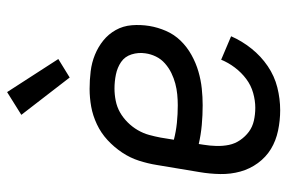

<svg xmlns="http://www.w3.org/2000/svg" viewBox="-154 -646 808 540"><g transform="rotate(-90 250.0 -376.0)"><path d="M210 8Q181 8 152.5 2Q124 -4 101 -18Q78 -32 61.5 -54.5Q45 -77 37.5 -104Q30 -131 30.5 -160.5Q31 -190 36 -219L56 -339Q60 -364 68 -389Q76 -414 91 -436.5Q106 -459 126 -477.5Q146 -496 170.5 -507.5Q195 -519 220 -523.5Q245 -528 270 -528Q295 -528 319.5 -525Q344 -522 366 -513Q388 -504 406 -489.5Q424 -475 435.5 -454.5Q447 -434 449 -409.5Q451 -385 447 -360Q443 -336 433 -313Q423 -290 405.5 -272Q388 -254 365.5 -241.5Q343 -229 319 -222Q295 -215 271 -212.5Q247 -210 224 -210Q196 -210 168.5 -212.5Q141 -215 115 -221L113 -208Q110 -190 109.5 -171.5Q109 -153 112.5 -136Q116 -119 126 -104.5Q136 -90 149.5 -80Q163 -70 180.5 -66Q198 -62 217 -62Q237 -62 258.5 -68Q280 -74 298 -87.5Q316 -101 330 -119.5Q344 -138 352 -158L418 -130Q405 -100 383.5 -73Q362 -46 334 -27Q306 -8 274 0Q242 8 210 8ZM224 -280Q239 -280 254.5 -281.5Q270 -283 285 -287Q300 -291 314.5 -298Q329 -305 341.5 -316Q354 -327 361 -341.5Q368 -356 370 -371Q373 -391 367 -410Q361 -429 345.5 -439.5Q330 -450 310.5 -454Q291 -458 271 -458Q254 -458 236.5 -454.5Q219 -451 204 -442.5Q189 -434 176 -421Q163 -408 154 -392.5Q145 -377 140.5 -360.5Q136 -344 133 -328L127 -291Q150 -285 174.5 -282.5Q199 -280 224 -280ZM302 -584 197 -720 261 -760 354 -616Z"/></g></svg>

Font: Iosevka
Style: Italic
Weight: 400
Italic angle: -9°
Monospace: yes
Designer: Belleve Invis
Foundry: Belleve Invis
Version: Version 32.5.0; ttfautohint (v1.8.4)